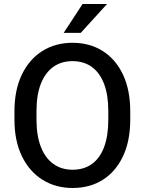

<svg xmlns="http://www.w3.org/2000/svg" viewBox="-20 -936 729 966"><path d="M635.3 -334.5Q635.3 -227.5 599.1 -150.4Q563 -73.2 497.8 -31.7Q432.6 9.8 345.2 9.8Q259.8 9.8 193.6 -31.7Q127.4 -73.2 90.1 -150.4Q52.7 -227.5 52.7 -334.5V-376Q52.7 -482.9 89.8 -560.3Q127 -637.7 192.9 -679.2Q258.8 -720.7 344.2 -720.7Q431.6 -720.7 497.1 -679.2Q562.5 -637.7 598.9 -560.3Q635.3 -482.9 635.3 -376ZM524.9 -377Q524.9 -458.5 503.4 -514.4Q481.9 -570.3 441.7 -599.4Q401.4 -628.4 344.2 -628.4Q288.6 -628.4 248 -599.4Q207.5 -570.3 185.5 -514.4Q163.6 -458.5 163.6 -377V-334.5Q163.6 -252.9 185.8 -196.5Q208 -140.1 248.8 -111.1Q289.6 -82 345.2 -82Q402.3 -82 442.6 -111.1Q482.9 -140.1 503.9 -196.5Q524.9 -252.9 524.9 -334.5ZM395.5 -916H518.6L386.2 -770.5H300.3Z"/></svg>

Font: Heebo Medium
Style: Regular
Weight: 500
Designer: Oded Ezer
Foundry: Ezer Type House
Version: Version 3.100